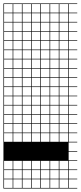

<svg xmlns="http://www.w3.org/2000/svg" viewBox="-20 -827 469 1115"><path d="M378.6 -803.6V-753.6H428.6V-750H378.6V-700H428.6V-696.4H378.6V-646.4H428.6V-642.9H378.6V-592.9H428.6V-589.3H378.6V-539.3H428.6V-535.7H378.6V-485.7H428.6V-482.1H378.6V-432.1H428.6V-428.6H378.6V-378.6H428.6V-375H378.6V-325H428.6V-321.4H378.6V-271.4H428.6V-267.9H378.6V-217.9H428.6V-214.3H378.6V-164.3H428.6V-160.7H378.6V-110.7H428.6V-107.1H378.6V-57.1H428.6V-53.6H378.6V-3.6H428.6V0H378.6V50H428.6V53.6H378.6V103.6H428.6V107.1H378.6V157.1H428.6V160.7H378.6V210.7H428.6V214.3H378.6V264.3H428.6V267.9H0V-807.1H428.6V-803.6ZM375 -803.6H325V-753.6H375ZM321.4 -803.6H271.4V-753.6H321.4ZM267.9 -803.6H217.9V-753.6H267.9ZM214.3 -803.6H164.3V-753.6H214.3ZM160.7 -803.6H110.7V-753.6H160.7ZM107.1 -803.6H57.1V-753.6H107.1ZM53.6 -803.6H3.6V-753.6H53.6ZM325 -700H375V-750H325ZM57.1 -700H107.1V-750H57.1ZM110.7 -700H160.7V-750H110.7ZM271.4 -700H321.4V-750H271.4ZM3.6 -700H53.6V-750H3.6ZM164.3 -700H214.3V-750H164.3ZM217.9 -700H267.9V-750H217.9ZM164.3 -646.4H214.3V-696.4H164.3ZM217.9 -646.4H267.9V-696.4H217.9ZM325 -646.4H375V-696.4H325ZM57.1 -646.4H107.1V-696.4H57.1ZM3.6 -646.4H53.6V-696.4H3.6ZM271.4 -646.4H321.4V-696.4H271.4ZM110.7 -646.4H160.7V-696.4H110.7ZM217.9 -592.9H267.9V-642.9H217.9ZM271.4 -592.9H321.4V-642.9H271.4ZM3.6 -592.9H53.6V-642.9H3.6ZM164.3 -592.9H214.3V-642.9H164.3ZM57.1 -592.9H107.1V-642.9H57.1ZM325 -592.9H375V-642.9H325ZM110.7 -592.9H160.7V-642.9H110.7ZM164.3 -539.3H214.3V-589.3H164.3ZM217.9 -539.3H267.9V-589.3H217.9ZM271.4 -539.3H321.4V-589.3H271.4ZM3.6 -539.3H53.6V-589.3H3.6ZM57.1 -539.3H107.1V-589.3H57.1ZM325 -539.3H375V-589.3H325ZM110.7 -539.3H160.7V-589.3H110.7ZM217.9 -485.7H267.9V-535.7H217.9ZM110.7 -485.7H160.7V-535.7H110.7ZM271.4 -485.7H321.4V-535.7H271.4ZM3.6 -485.7H53.6V-535.7H3.6ZM325 -485.7H375V-535.7H325ZM164.3 -485.7H214.3V-535.7H164.3ZM57.1 -485.7H107.1V-535.7H57.1ZM57.1 -432.1H107.1V-482.1H57.1ZM164.3 -432.1H214.3V-482.1H164.3ZM271.4 -432.1H321.4V-482.1H271.4ZM3.6 -432.1H53.6V-482.1H3.6ZM325 -432.1H375V-482.1H325ZM217.9 -432.1H267.9V-482.1H217.9ZM110.7 -432.1H160.7V-482.1H110.7ZM271.4 -378.6H321.4V-428.6H271.4ZM3.6 -378.6H53.6V-428.6H3.6ZM110.7 -378.6H160.7V-428.6H110.7ZM325 -378.6H375V-428.6H325ZM57.1 -378.6H107.1V-428.6H57.1ZM217.9 -378.6H267.9V-428.6H217.9ZM164.3 -378.6H214.3V-428.6H164.3ZM271.4 -325H321.4V-375H271.4ZM110.7 -325H160.7V-375H110.7ZM57.1 -325H107.1V-375H57.1ZM325 -325H375V-375H325ZM217.9 -325H267.9V-375H217.9ZM164.3 -325H214.3V-375H164.3ZM3.6 -325H53.6V-375H3.6ZM271.4 -271.4H321.4V-321.4H271.4ZM110.7 -271.4H160.7V-321.4H110.7ZM57.1 -271.4H107.1V-321.4H57.1ZM325 -271.4H375V-321.4H325ZM217.9 -271.4H267.9V-321.4H217.9ZM164.3 -271.4H214.3V-321.4H164.3ZM3.6 -271.4H53.6V-321.4H3.6ZM110.7 -217.9H160.7V-267.9H110.7ZM271.4 -217.9H321.4V-267.9H271.4ZM57.1 -217.9H107.1V-267.9H57.1ZM325 -217.9H375V-267.9H325ZM164.3 -217.9H214.3V-267.9H164.3ZM217.9 -217.9H267.9V-267.9H217.9ZM3.6 -217.9H53.6V-267.9H3.6ZM110.7 -164.3H160.7V-214.3H110.7ZM325 -164.3H375V-214.3H325ZM217.9 -164.3H267.9V-214.3H217.9ZM164.3 -164.3H214.3V-214.3H164.3ZM3.6 -164.3H53.6V-214.3H3.6ZM57.1 -164.3H107.1V-214.3H57.1ZM271.4 -164.3H321.4V-214.3H271.4ZM325 -110.7H375V-160.7H325ZM217.9 -110.7H267.9V-160.7H217.9ZM164.3 -110.7H214.3V-160.7H164.3ZM3.6 -110.7H53.6V-160.7H3.6ZM57.1 -110.7H107.1V-160.7H57.1ZM271.4 -110.7H321.4V-160.7H271.4ZM110.7 -110.7H160.7V-160.7H110.7ZM217.9 -57.1H267.9V-107.1H217.9ZM57.1 -57.1H107.1V-107.1H57.1ZM164.3 -57.1H214.3V-107.1H164.3ZM3.6 -57.1H53.6V-107.1H3.6ZM325 -57.1H375V-107.1H325ZM271.4 -57.1H321.4V-107.1H271.4ZM110.7 -57.1H160.7V-107.1H110.7ZM57.1 -3.6H107.1V-53.6H57.1ZM217.9 -3.6H267.9V-53.6H217.9ZM3.6 -3.6H53.6V-53.6H3.6ZM164.3 -3.6H214.3V-53.6H164.3ZM271.4 -3.6H321.4V-53.6H271.4ZM325 -3.6H375V-53.6H325ZM110.7 -3.6H160.7V-53.6H110.7ZM217.9 210.7H267.9V160.7H217.9ZM164.3 210.7H214.3V160.7H164.3ZM271.4 210.7H321.4V160.7H271.4ZM325 210.7H375V160.7H325ZM110.7 210.7H160.7V160.7H110.7ZM57.1 210.7H107.1V160.7H57.1ZM3.6 210.7H53.6V160.7H3.6ZM271.4 264.3H321.4V214.3H271.4ZM217.9 264.3H267.9V214.3H217.9ZM325 264.3H375V214.3H325ZM110.7 264.3H160.7V214.3H110.7ZM57.1 264.3H107.1V214.3H57.1ZM3.6 264.3H53.6V214.3H3.6ZM164.3 264.3H214.3V214.3H164.3ZM375 157.1V107.1H3.6V157.1H53.6V107.1H57.1V157.1H107.1V107.1H110.7V157.1H160.7V107.1H164.3V157.1H214.3V107.1H217.9V157.1H267.9V107.1H271.4V157.1H321.4V107.1H325V157.1Z"/></svg>

Font: Jersey 10 Charted
Style: Regular
Weight: 400
Designer: Sarah Cadigan-Fried
Version: Version 1.000; ttfautohint (v1.8.4.7-5d5b)